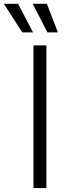

<svg xmlns="http://www.w3.org/2000/svg" viewBox="-95 -959 332 979"><path d="M141.6 -727.5V0H75.7V-727.5ZM18.6 -793.9 -75.2 -939.5H-2.9L73.7 -793.9ZM147 -793.9 71.8 -939.5H144L200.2 -793.9Z"/></svg>

Font: Inter Display Light
Style: Regular
Weight: 300
Designer: Rasmus Andersson
Foundry: rsms
Version: Version 4.000;git-a52131595